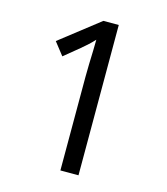

<svg xmlns="http://www.w3.org/2000/svg" viewBox="-108 -798 766 881"><g transform="rotate(15 275.5 -357.0)"><path d="M261 0V-446Q261 -474 262 -506.5Q263 -539 264 -569.5Q265 -600 265 -622Q249 -605 237.5 -594.5Q226 -584 206 -567L134 -508L87 -568L274 -714H347V0Z"/></g></svg>

Font: ukorean15
Style: Book
Weight: 400
Designer: Jelle Bosma - Monotype Design Team
Foundry: Monotype Imaging Inc.
Version: Version 2.003